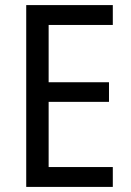

<svg xmlns="http://www.w3.org/2000/svg" viewBox="-20 -734 515 754"><path d="M423 0H83V-714H423V-636H171V-411H408V-334H171V-78H423Z"/></svg>

Font: Noto Sans Display SemiCondensed
Style: Regular
Weight: 400
Width: 4
Version: Version 2.003